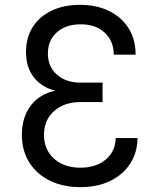

<svg xmlns="http://www.w3.org/2000/svg" viewBox="-20 -760 640 790"><path d="M311 10Q239 10 184.5 -17Q130 -44 100 -92.5Q70 -141 70 -205Q70 -278 107 -326Q144 -374 208 -387Q152 -400 119.5 -441.5Q87 -483 87 -546Q87 -605 114.5 -648.5Q142 -692 192 -716Q242 -740 309 -740Q378 -740 429.5 -714.5Q481 -689 509.5 -643Q538 -597 538 -535H448Q448 -591 411 -625.5Q374 -660 312 -660Q251 -660 214 -627Q177 -594 177 -540Q177 -486 214 -453Q251 -420 312 -420H402V-340H311Q244 -340 202.5 -303Q161 -266 161 -205Q161 -144 202.5 -107Q244 -70 311 -70Q375 -70 415 -103.5Q455 -137 456 -192H546Q545 -132 515.5 -86.5Q486 -41 433.5 -15.5Q381 10 311 10Z"/></svg>

Font: NKDuy Mono
Style: Regular
Weight: 400
Monospace: yes
Designer: NKDuy
Foundry: NKDuy
Version: Version 2.251; ttfautohint (v1.8.4.7-5d5b)